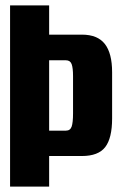

<svg xmlns="http://www.w3.org/2000/svg" viewBox="-20 -695 458 715"><path d="M17.5 0V-675H163V-566H285Q343.5 -566 370.5 -531.2Q397.5 -496.5 397.5 -426V-254Q397.5 -180.5 371.8 -147.2Q346 -114 285 -114H163V0ZM163 -208.5H225.5Q241.5 -208.5 246.8 -223.5Q252 -238.5 252 -273V-411.5Q252 -442 246.8 -456.2Q241.5 -470.5 225.5 -470.5H163Z"/></svg>

Font: Anybody Condensed Regular
Style: Bold
Weight: 700
Width: 3
Designer: Tyler Finck
Foundry: Etcetera Type Company
Version: Version 1.010; ttfautohint (v1.8.3) -l 8 -r 50 -G 200 -x 14 